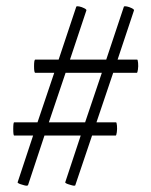

<svg xmlns="http://www.w3.org/2000/svg" viewBox="-20 -505 478 609"><path d="M415 -316Q417 -316 418 -305.5Q419 -295 417.5 -284.5Q416 -274 414 -274H339L286 -117H348Q350 -117 351 -106.5Q352 -96 350.5 -85.5Q349 -75 347 -75H272L219 82Q219 84 215.5 84Q212 84 207 82.5Q202 81 197 79.5Q192 78 189 76Q186 74 187 73L236 -75H121L69 82Q68 84 64.5 84Q61 84 56 82.5Q51 81 46 79.5Q41 78 38 76Q35 74 36 73L85 -75H25Q22 -75 22 -96Q22 -117 25 -117H99L152 -274H92Q88 -274 88 -295Q88 -316 92 -316H166L222 -484Q224 -486 231.5 -484.5Q239 -483 247 -479Q255 -475 254 -472L202 -316H317L373 -484Q375 -486 382.5 -484.5Q390 -483 398 -479Q406 -475 405 -472L353 -316ZM250 -117 303 -274H188L135 -117Z"/></svg>

Font: Cormorant Infant Book
Style: Italic
Weight: 500
Italic angle: -10°
Designer: Christian Thalmann (Catharsis Fonts)
Version: Version 1.000;PS 002.000;hotconv 1.0.88;makeotf.lib2.5.64775